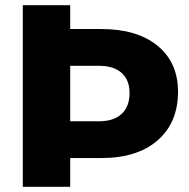

<svg xmlns="http://www.w3.org/2000/svg" viewBox="-20 -721 729 741"><path d="M667 -367Q667 -248 588.5 -179.5Q510 -111 371 -111H251V0H68V-701H251V-609H371Q509 -609 588 -544.5Q667 -480 667 -367ZM480 -362Q480 -412 449.5 -439.5Q419 -467 363 -467H251V-253H363Q419 -253 449.5 -281.5Q480 -310 480 -362Z"/></svg>

Font: Gontserrat
Style: Bold
Weight: 700
Designer: Julieta Ulanovsky
Foundry: Julieta Ulanovsky
Version: Version 6.001